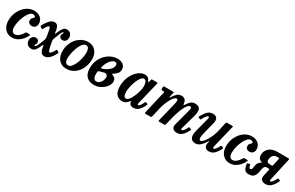

<svg xmlns="http://www.w3.org/2000/svg" viewBox="166 -1772 4649 3025"><g transform="rotate(30 2491.0 -260.0)"><path d="M439.5 -392Q439.5 -343 414 -322Q388.5 -301 356.5 -301Q329.5 -301 308 -316.8Q286.5 -332.5 287 -366.5Q287 -392.5 298.2 -406.2Q309.5 -420 320.5 -428.2Q331.5 -436.5 332 -447Q332 -455.5 319.2 -464.8Q306.5 -474 286 -474Q256.5 -474 228 -443Q199.5 -412 176.5 -363Q153.5 -314 139.8 -258Q126 -202 126 -152Q126 -104.5 143.2 -79Q160.5 -53.5 192.5 -53.5Q219 -53.5 244 -69.8Q269 -86 289.5 -110.5Q310 -135 323.5 -159.5Q327 -167 331.5 -170Q336 -173 348.5 -173H385.5Q400.5 -173 405.2 -169.5Q410 -166 405 -155Q386 -115 354.2 -76.8Q322.5 -38.5 278 -13.5Q233.5 11.5 175.5 11.5Q122.5 11.5 82.2 -14.8Q42 -41 19.5 -87.2Q-3 -133.5 -3 -194Q-3 -265.5 20 -327Q43 -388.5 82 -434.2Q121 -480 170.8 -505.8Q220.5 -531.5 273.5 -531.5Q329.5 -531.5 366.2 -511.2Q403 -491 421.2 -459.2Q439.5 -427.5 439.5 -392Z M429 -86.5Q429 -122.5 451.5 -149.2Q474 -176 507.5 -176Q539.5 -176 554.2 -158.5Q569 -141 569 -117Q569 -98 563 -89Q557 -80 551.5 -75.2Q546 -70.5 546 -63.5Q546 -54 556 -54Q574.5 -54 595.2 -96.8Q616 -139.5 642.5 -212.5Q649 -230.5 650 -241.8Q651 -253 648 -275Q641.5 -314 634.5 -350.5Q627.5 -387 622 -409.5Q619.5 -418 615.2 -426Q611 -434 600.5 -434Q586 -434 569.8 -410.5Q553.5 -387 534.5 -352.5Q529.5 -344 527.2 -341.2Q525 -338.5 516.5 -344.5L488.5 -362.5Q480 -368 480 -371.5Q480 -375 484.5 -384Q504.5 -424 528.8 -458.2Q553 -492.5 581.2 -513.8Q609.5 -535 642 -535Q679.5 -535 698 -511.2Q716.5 -487.5 723 -452Q724.5 -443 727.2 -428.2Q730 -413.5 731 -402.5Q734 -379.5 737.8 -379Q741.5 -378.5 748.5 -396Q763.5 -433 779.2 -464Q795 -495 816.2 -514Q837.5 -533 869.5 -533Q910 -533 936.2 -507.2Q962.5 -481.5 962.5 -434.5Q962.5 -395.5 941.5 -372.8Q920.5 -350 887 -350Q861.5 -350 845.2 -364.5Q829 -379 829 -402Q829.5 -427.5 839 -436.5Q848.5 -445.5 848.5 -456Q848.5 -464 841.5 -464Q825.5 -464 806.2 -419.2Q787 -374.5 763.5 -310Q758.5 -295 756 -286.2Q753.5 -277.5 756 -259Q762.5 -210 770.8 -175.5Q779 -141 789.5 -104Q791.5 -96 796.5 -89.5Q801.5 -83 811 -83Q827 -83 843.8 -104.8Q860.5 -126.5 877.5 -158.5Q883 -168.5 885.8 -173.5Q888.5 -178.5 900 -172L922.5 -158Q933 -152 934.8 -148.8Q936.5 -145.5 930.5 -133.5Q912 -94 887 -60.8Q862 -27.5 832.2 -7.2Q802.5 13 770 13Q732.5 13 712.8 -8Q693 -29 684.5 -65Q681 -79 679.8 -89.8Q678.5 -100.5 674.5 -121Q671 -136.5 667.5 -138.5Q664 -140.5 656.5 -122.5Q631.5 -62.5 605 -24.5Q578.5 13.5 529 13.5Q484.5 13.5 456.8 -15.5Q429 -44.5 429 -86.5Z M976 -200Q976 -272 998.8 -332.5Q1021.5 -393 1061 -437.2Q1100.5 -481.5 1151.5 -505.8Q1202.5 -530 1259 -530Q1317.5 -530 1359.5 -502.8Q1401.5 -475.5 1423.5 -429.2Q1445.5 -383 1445.5 -326Q1445.5 -229.5 1408.5 -153.5Q1371.5 -77.5 1308 -33.8Q1244.5 10 1165 10Q1103 10 1060.8 -18.5Q1018.5 -47 997.2 -94.8Q976 -142.5 976 -200ZM1100.5 -139Q1100.5 -98 1117.5 -74Q1134.5 -50 1166.5 -50Q1191 -50 1213.2 -71.2Q1235.5 -92.5 1254.2 -127.8Q1273 -163 1287 -205.5Q1301 -248 1308.5 -291.2Q1316 -334.5 1316 -371.5Q1316 -412.5 1301 -441.2Q1286 -470 1254 -470Q1227.5 -470 1204.2 -447.8Q1181 -425.5 1161.8 -388.5Q1142.5 -351.5 1129 -307.5Q1115.5 -263.5 1108 -219.2Q1100.5 -175 1100.5 -139Z M1482.5 -189.5Q1482.5 -265.5 1509 -328.5Q1535.5 -391.5 1580 -437.2Q1624.5 -483 1679.2 -508Q1734 -533 1790.5 -533Q1857.5 -533 1895.8 -500.8Q1934 -468.5 1934 -418Q1934 -373.5 1908.5 -344Q1883 -314.5 1847 -293Q1830 -282.5 1832 -279.2Q1834 -276 1856 -267.5Q1883.5 -257 1898.5 -237.2Q1913.5 -217.5 1913.5 -183.5Q1913.5 -150.5 1894.2 -116.2Q1875 -82 1841.2 -52.5Q1807.5 -23 1764 -5Q1720.5 13 1671.5 13Q1617.5 13 1574.8 -7.2Q1532 -27.5 1507.2 -72Q1482.5 -116.5 1482.5 -189.5ZM1654.5 -274Q1694 -286.5 1731.5 -309.5Q1769 -332.5 1793.5 -363.5Q1818 -394.5 1818 -430.5Q1818 -470.5 1777.5 -470.5Q1742 -470.5 1701.8 -425.2Q1661.5 -380 1638.5 -303Q1632.5 -283 1634.8 -275.8Q1637 -268.5 1654.5 -274ZM1706 -234.5Q1688.5 -228.5 1671.5 -224.5Q1654.5 -220.5 1640 -217.5Q1624.5 -213.5 1619.8 -204.8Q1615 -196 1613.5 -174.5Q1611 -145 1616 -117.2Q1621 -89.5 1635 -71.5Q1649 -53.5 1673.5 -53.5Q1704 -53.5 1728.2 -72.5Q1752.5 -91.5 1766.2 -122Q1780 -152.5 1780 -186Q1780 -208 1770.8 -219.2Q1761.5 -230.5 1747.5 -236.5Q1737.5 -241 1728.2 -240Q1719 -239 1706 -234.5Z M2552 -131Q2526 -67.5 2485 -26.5Q2444 14.5 2384.5 14.5Q2351 14.5 2332.8 -1.8Q2314.5 -18 2311 -39Q2310 -46 2309.8 -49.8Q2309.5 -53.5 2309.5 -57Q2308 -68.5 2297.5 -54.5Q2276.5 -25.5 2248.2 -6.2Q2220 13 2183.5 13Q2117 13 2076.5 -33.5Q2036 -80 2036 -174.5Q2036 -251 2058.2 -316.2Q2080.5 -381.5 2117.5 -430Q2154.5 -478.5 2199 -505.2Q2243.5 -532 2287.5 -532Q2331 -532 2352.8 -510.8Q2374.5 -489.5 2384 -466Q2389.5 -452.5 2393.2 -451.8Q2397 -451 2401 -467.5L2409.5 -506Q2411 -513.5 2414.2 -516.8Q2417.5 -520 2427.5 -520H2506Q2521.5 -520 2524 -516.2Q2526.5 -512.5 2523.5 -500L2424.5 -95Q2421.5 -84 2421.5 -75Q2421.5 -61 2434.5 -61Q2450 -61 2468 -86Q2486 -111 2504.5 -152Q2508.5 -160.5 2511 -162.5Q2513.5 -164.5 2523 -161L2545.5 -152.5Q2554 -149 2555.2 -145.2Q2556.5 -141.5 2552 -131ZM2364.5 -359.5Q2364.5 -402 2351.5 -435Q2338.5 -468 2305.5 -468Q2286 -468 2266 -447Q2246 -426 2228 -391.5Q2210 -357 2196 -315Q2182 -273 2173.8 -230Q2165.5 -187 2165.5 -150.5Q2165.5 -105 2177 -79.5Q2188.5 -54 2216 -54Q2237 -53.5 2258.2 -75.5Q2279.5 -97.5 2298.5 -133Q2317.5 -168.5 2332.5 -210Q2347.5 -251.5 2356 -291Q2364.5 -330.5 2364.5 -359.5Z M2649.5 -520H2795.5Q2812 -520 2816.5 -517.8Q2821 -515.5 2818 -501.5L2803 -436Q2798.5 -414.5 2802.2 -411.2Q2806 -408 2820.5 -432Q2847 -475.5 2878.5 -503.8Q2910 -532 2950.5 -532Q2998 -532 3020 -508.8Q3042 -485.5 3046.5 -440.5Q3049.5 -420 3054.5 -419.5Q3059.5 -419 3071 -437.5Q3098.5 -483 3129.2 -507.5Q3160 -532 3199.5 -532Q3243.5 -532 3269.5 -515Q3295.5 -498 3300 -456.2Q3304.5 -414.5 3283 -341L3218 -109Q3215.5 -102 3213.5 -91.5Q3211.5 -81 3211.5 -77.5Q3211.5 -63 3224 -63Q3239 -63 3258.5 -86.5Q3278 -110 3296.5 -149Q3301.5 -158.5 3305.2 -161Q3309 -163.5 3319 -159L3337 -151Q3348.5 -146.5 3350 -142.2Q3351.5 -138 3345.5 -125Q3313.5 -62.5 3274.5 -24.8Q3235.5 13 3178.5 13Q3136 13 3112.5 -5.8Q3089 -24.5 3089 -61.5Q3089 -69.5 3091 -81.2Q3093 -93 3095.5 -102L3155 -324Q3165.5 -363 3173.2 -392.2Q3181 -421.5 3178.2 -437.8Q3175.5 -454 3154.5 -454Q3133 -454 3110.8 -427.5Q3088.5 -401 3067.5 -357.5Q3046.5 -314 3029 -261.8Q3011.5 -209.5 2999 -158.5L2965.5 -20.5Q2962.5 -8.5 2958.2 -4.2Q2954 0 2938.5 0H2860.5Q2839.5 0 2837.8 -4.5Q2836 -9 2840 -26.5L2915.5 -332.5Q2929.5 -388.5 2932 -421.2Q2934.5 -454 2906.5 -454Q2887.5 -454 2865 -429Q2842.5 -404 2820.2 -362.2Q2798 -320.5 2779.2 -269.5Q2760.5 -218.5 2749 -167L2716 -22.5Q2713 -9 2709 -4.5Q2705 0 2688 0H2615Q2591.5 0 2589.5 -5.2Q2587.5 -10.5 2592 -29L2684 -425.5Q2687.5 -441.5 2685.8 -445.8Q2684 -450 2669 -450H2652.5Q2638.5 -450 2634 -453Q2629.5 -456 2629.5 -471V-496.5Q2629.5 -511 2632.2 -515.5Q2635 -520 2649.5 -520Z M3357.5 -388.5Q3391.5 -456.5 3430 -494.8Q3468.5 -533 3524.5 -533Q3580.5 -533 3601 -500.2Q3621.5 -467.5 3606.5 -411L3552 -196Q3537.5 -138 3538.2 -102.2Q3539 -66.5 3566.5 -66.5Q3585 -66.5 3609 -91.5Q3633 -116.5 3657.5 -158Q3682 -199.5 3702.5 -249.5Q3723 -299.5 3734 -349.5L3769 -505Q3771 -512.5 3774 -516.2Q3777 -520 3786 -520H3881Q3892.5 -520 3895.2 -518.2Q3898 -516.5 3895.5 -507L3796.5 -104.5Q3793 -90.5 3793 -75.8Q3793 -61 3806 -61Q3823 -61 3841 -85.5Q3859 -110 3880 -148.5Q3885 -157.5 3888.5 -160.2Q3892 -163 3901 -159.5L3921 -151Q3929.5 -147 3931.8 -143.2Q3934 -139.5 3929 -129Q3897 -63.5 3857.8 -24.5Q3818.5 14.5 3759 14.5Q3712 14.5 3692.5 -14.5Q3673 -43.5 3680.5 -84L3688.5 -118Q3690.5 -127.5 3687.5 -128.2Q3684.5 -129 3680.5 -121.5Q3645.5 -64 3604 -26Q3562.5 12 3513 12Q3479 12 3452.8 -5Q3426.5 -22 3418.5 -63.5Q3410.5 -105 3431 -179L3491 -410Q3493.5 -418 3496 -429.8Q3498.5 -441.5 3497 -450.8Q3495.5 -460 3485 -460Q3467 -460 3447.8 -435.2Q3428.5 -410.5 3406 -368Q3401.5 -359.5 3398 -356.2Q3394.5 -353 3385 -357.5L3363 -367Q3354 -371 3353.5 -375Q3353 -379 3357.5 -388.5Z M4399.5 -392Q4399.5 -343 4374 -322Q4348.5 -301 4316.5 -301Q4289.5 -301 4268 -316.8Q4246.5 -332.5 4247 -366.5Q4247 -392.5 4258.2 -406.2Q4269.5 -420 4280.5 -428.2Q4291.5 -436.5 4292 -447Q4292 -455.5 4279.2 -464.8Q4266.5 -474 4246 -474Q4216.5 -474 4188 -443Q4159.5 -412 4136.5 -363Q4113.5 -314 4099.8 -258Q4086 -202 4086 -152Q4086 -104.5 4103.2 -79Q4120.5 -53.5 4152.5 -53.5Q4179 -53.5 4204 -69.8Q4229 -86 4249.5 -110.5Q4270 -135 4283.5 -159.5Q4287 -167 4291.5 -170Q4296 -173 4308.5 -173H4345.5Q4360.5 -173 4365.2 -169.5Q4370 -166 4365 -155Q4346 -115 4314.2 -76.8Q4282.5 -38.5 4238 -13.5Q4193.5 11.5 4135.5 11.5Q4082.5 11.5 4042.2 -14.8Q4002 -41 3979.5 -87.2Q3957 -133.5 3957 -194Q3957 -265.5 3980 -327Q4003 -388.5 4042 -434.2Q4081 -480 4130.8 -505.8Q4180.5 -531.5 4233.5 -531.5Q4289.5 -531.5 4326.2 -511.2Q4363 -491 4381.2 -459.2Q4399.5 -427.5 4399.5 -392Z M4379.5 -108.5Q4378.5 -115 4380 -121.2Q4381.5 -127.5 4390.5 -129.5L4416.5 -136.5Q4432 -139.5 4434.5 -127Q4438.5 -72.5 4465.5 -72.5Q4482 -72.5 4488.5 -84.8Q4495 -97 4497.8 -117Q4500.5 -137 4505 -160Q4509.5 -183 4522 -204.8Q4534.5 -226.5 4561.5 -242Q4574 -249.5 4576.2 -251.2Q4578.5 -253 4559.5 -260Q4501 -278.5 4501 -348.5Q4501 -423.5 4554.2 -471.8Q4607.5 -520 4700.5 -520H4905.5Q4916 -520 4918.8 -515.5Q4921.5 -511 4919 -499L4831.5 -106.5Q4830.5 -101 4828.5 -90.8Q4826.5 -80.5 4826.5 -76.5Q4826.5 -61 4838.5 -61Q4853.5 -61 4873.8 -86.2Q4894 -111.5 4913 -149.5Q4917.5 -159 4921.2 -162Q4925 -165 4934.5 -161L4956.5 -152Q4965.5 -148 4965.5 -142.8Q4965.5 -137.5 4961 -127.5Q4929.5 -61 4888.2 -23.2Q4847 14.5 4790.5 14.5Q4751.5 14.5 4725.5 -4.5Q4699.5 -23.5 4699.5 -60.5Q4699.5 -68 4701.5 -80Q4703.5 -92 4705.5 -100L4728.5 -206.5Q4730.5 -215 4727.2 -219.5Q4724 -224 4709 -224H4683Q4655.5 -224 4642.8 -207Q4630 -190 4624.5 -163Q4619 -136 4613.8 -105.5Q4608.5 -75 4596.2 -48Q4584 -21 4557.8 -4Q4531.5 13 4484 13Q4429 13 4407.8 -21Q4386.5 -55 4379.5 -108.5ZM4776.5 -428Q4780 -443.5 4776.2 -446.8Q4772.5 -450 4760.5 -450H4729.5Q4698.5 -450 4678.8 -432.2Q4659 -414.5 4649.2 -389Q4639.5 -363.5 4639.5 -340Q4639.5 -308.5 4657.2 -299Q4675 -289.5 4706.5 -289.5H4736.5Q4746 -289.5 4748.5 -301Z"/></g></svg>

Font: Besley* Narrow Semi
Style: Italic
Weight: 600
Width: 4
Italic angle: -13°
Designer: Owen Earl
Foundry: indestructible type*
Version: Version 3.000; ttfautohint (v1.8.3)